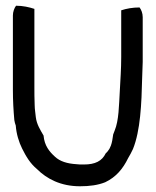

<svg xmlns="http://www.w3.org/2000/svg" viewBox="-20 -645 545 670"><path d="M25 -331C25 -294 27 -259 30 -226C31 -218 33 -213 35 -207C37 -178 46 -149 57 -127C71 -99 85 -75 109 -55C143 -21 192 5 259 5C293 5 322 1 347 -9C385 -27 409 -56 427 -93C433 -103 439 -114 444 -125C470 -189 474 -284 476 -371C476 -391 478 -409 478 -429V-585C478 -599 473 -611 467 -619C443 -619 421 -615 403 -609V-446C403 -405 400 -365 398 -326C395 -277 395 -225 380 -189L375 -176C373 -161 371 -148 367 -137L362 -126C357 -119 356 -116 349 -110C336 -83 312 -71 273 -71H259C255 -71 252 -72 247 -72C214 -74 189 -82 172 -98C152 -116 135 -137 132 -172C121 -191 108 -211 105 -236C104 -249 101 -263 101 -278C100 -300 100 -322 100 -343V-614C82 -620 60 -625 36 -625C30 -617 25 -604 25 -591Z"/></svg>

Font: SolarCharger
Style: 550
Weight: 400
Designer: Mew Too
Foundry: Cannot Into Space Fonts/KineticPlasma Fonts
Version: Version 1.100